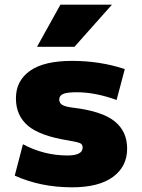

<svg xmlns="http://www.w3.org/2000/svg" viewBox="-20 -790 606 820"><path d="M478 -363Q387 -396 308 -396Q265 -396 249 -388.5Q233 -381 233 -365Q233 -350 246 -342Q259 -334 293 -330Q416 -315 469.5 -272Q523 -229 523 -155Q523 -79 462.5 -34.5Q402 10 288 10Q153 10 43 -40L78 -174Q168 -126 268 -126Q333 -126 333 -160Q333 -173 323 -178Q313 -183 273 -190Q152 -209 100 -252.5Q48 -296 48 -370Q48 -445 108 -487.5Q168 -530 288 -530Q407 -530 513 -495ZM298 -590H138L238 -770H458Z"/></svg>

Font: M PLUS 1p Black
Style: Regular
Weight: 900
Version: Version 1.061